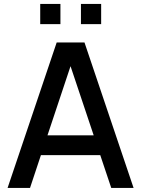

<svg xmlns="http://www.w3.org/2000/svg" viewBox="-20 -930 698 950"><path d="M380.5 -810.5H480.5V-910.5H380.5ZM179 -810.5H279V-910.5H179ZM398 -720H260.5L17.5 0H128.5L182.5 -162.5H476L530.5 0H641ZM215 -260.5 329 -602.5 443.5 -260.5Z"/></svg>

Font: Vela Sans SemBd
Style: Regular
Weight: 600
Designer: Principal design: Mikhail Sharanda - project Manrope.
Design modification: Ravid Balaliev
Foundry: Mikhail Sharanda
Version: Version 1.001